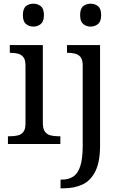

<svg xmlns="http://www.w3.org/2000/svg" viewBox="-20 -780 660 1040"><path d="M23 0V-42H36Q58 -42 76.5 -46.5Q95 -51 106.5 -65.5Q118 -80 118 -109V-426Q118 -456 106.5 -470.5Q95 -485 76.5 -489.5Q58 -494 36 -494H33V-536H212V-114Q212 -83 223 -67.5Q234 -52 253 -47Q272 -42 294 -42H307V0ZM161 -636Q137 -636 120.5 -650Q104 -664 104 -698Q104 -733 120.5 -746.5Q137 -760 161 -760Q184 -760 201 -746.5Q218 -733 218 -698Q218 -664 201 -650Q184 -636 161 -636ZM308 240V193H315Q351 193 376.5 176.5Q402 160 415 119.5Q428 79 428 9V-426Q428 -456 416.5 -470.5Q405 -485 386.5 -489.5Q368 -494 346 -494H343V-536H522V8Q522 97 496.5 148Q471 199 426.5 219.5Q382 240 324 240ZM471 -636Q447 -636 430.5 -650Q414 -664 414 -698Q414 -733 430.5 -746.5Q447 -760 471 -760Q494 -760 511 -746.5Q528 -733 528 -698Q528 -664 511 -650Q494 -636 471 -636Z"/></svg>

Font: Noto Serif Kannada
Style: Regular
Weight: 400
Designer: Universal Thirst, Indian Type Foundry and the Monotype Design Team
Foundry: Monotype Imaging Inc.
Version: Version 2.003